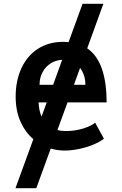

<svg xmlns="http://www.w3.org/2000/svg" viewBox="-20 -778 640 1005"><path d="M245.5 -0.5 170 207H61L154.5 -49.5Q111.5 -86.5 86.8 -142.5Q62 -198.5 62 -272Q62 -356.5 92.5 -421.8Q123 -487 179.2 -523Q235.5 -559 311 -559Q325.5 -559 339 -557.5L412 -758H521L436.5 -525Q538 -456 538 -242H333.5L280.5 -97.5Q300 -92 325 -92Q372 -92 415.8 -105.5Q459.5 -119 478 -136L524 -52Q504.5 -36.5 470.8 -22Q437 -7.5 396.2 1.2Q355.5 10 317 10Q281 10 245.5 -0.5ZM399 -422.5 367 -334H427Q427 -385.5 399 -422.5ZM197.5 -168 224.5 -242H182Q183.5 -200 197.5 -168ZM258 -334 305.5 -465Q273 -463.5 246 -446.8Q219 -430 203 -400.8Q187 -371.5 187 -334Z"/></svg>

Font: JuliaMono
Style: Bold
Weight: 700
Monospace: yes
Designer: cormullion
Foundry: corm
Version: Version 0.055; ttfautohint (v1.8.4)